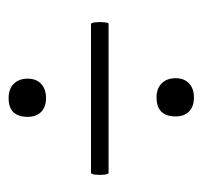

<svg xmlns="http://www.w3.org/2000/svg" viewBox="-32 -408 451 426"><g transform="rotate(90 193.0 -195.5)"><path d="M34 -172.4Q31 -172.4 30 -182.4Q29 -192.4 30 -201.9Q31 -211.4 33 -211.4H364Q367 -211.4 368 -201.9Q369 -192.4 368 -182.4Q367 -172.4 364 -172.4ZM198.4 10.4Q178 10.4 166.5 -1Q155 -12.4 155 -32.1Q155 -50.7 166.5 -61.7Q178 -72.6 198.4 -72.6Q218 -72.6 228.9 -61.7Q239.8 -50.8 239.8 -32.2Q239.8 10.4 198.4 10.4ZM196.5 -317.8Q177 -317.8 165.5 -329.2Q154 -340.6 154 -360.3Q154 -378.9 165.5 -389.9Q176.9 -400.8 196.6 -400.8Q217 -400.8 227.9 -389.9Q238.8 -379 238.8 -360.4Q238.8 -317.8 196.5 -317.8Z"/></g></svg>

Font: Cormorant Infant Light
Style: Italic
Weight: 300
Italic angle: -10°
Designer: Christian Thalmann (Catharsis Fonts)
Foundry: Catharsis Fonts
Version: Version 4.001